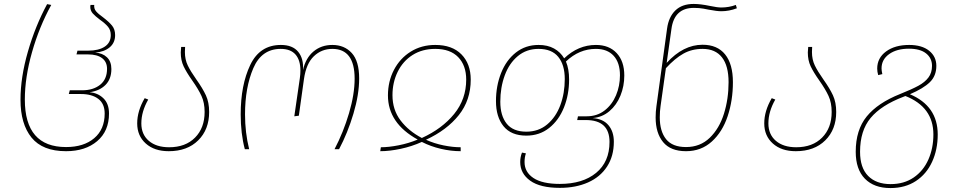

<svg xmlns="http://www.w3.org/2000/svg" viewBox="-20 -757 4875 974"><path d="M84 -251Q84 -365 121.5 -495Q159 -625 219 -736L240 -732Q179 -621 142.5 -492.5Q106 -364 106 -252Q106 -11 315 -11Q405 -11 458 -56Q511 -101 511 -181Q511 -231 478.5 -255.5Q446 -280 391 -280H329L334 -299H397Q453 -299 488 -327Q523 -355 523 -408Q523 -443 498 -462Q473 -481 426 -481H368L373 -500H427Q481 -500 511.5 -520.5Q542 -541 542 -579Q542 -604 528 -621Q514 -638 487 -657Q463 -675 450.5 -689Q438 -703 438 -723L439 -732H458Q456 -713 467.5 -699.5Q479 -686 503 -669Q533 -646 548.5 -627Q564 -608 564 -579Q564 -540 536.5 -517Q509 -494 463 -490Q500 -488 522.5 -466.5Q545 -445 545 -407Q545 -356 515 -326Q485 -296 434 -289Q476 -286 504.5 -258.5Q533 -231 533 -181Q533 -92 473 -41Q413 10 315 10Q196 10 140 -59Q84 -128 84 -251Z M976 -354Q1008 -309 1024.5 -273.5Q1041 -238 1041 -189Q1041 -100 985.5 -45Q930 10 836 10Q763 10 719.5 -29Q676 -68 676 -131Q676 -194 714 -259L732 -252Q697 -191 697 -131Q697 -75 735 -42.5Q773 -10 838 -10Q921 -10 969.5 -59Q1018 -108 1018 -189Q1018 -236 1002 -270.5Q986 -305 955 -349Q926 -390 911.5 -420.5Q897 -451 897 -491Q897 -499 899 -519H919Q918 -510 918 -493Q918 -455 932.5 -425Q947 -395 976 -354Z M1201 -177Q1201 -326 1249.5 -427.5Q1298 -529 1405 -529Q1464 -529 1492.5 -494.5Q1521 -460 1517 -402Q1531 -463 1570.5 -496Q1610 -529 1666 -529Q1727 -529 1764.5 -488Q1802 -447 1802 -359Q1802 -278 1773 -180.5Q1744 -83 1700 0H1677Q1722 -86 1750.5 -182.5Q1779 -279 1779 -358Q1779 -509 1666 -509Q1611 -509 1572 -471.5Q1533 -434 1522 -356L1496 -170L1473 -167L1501 -360Q1504 -381 1504 -399Q1504 -452 1479 -480.5Q1454 -509 1404 -509Q1307 -509 1265 -411Q1223 -313 1223 -177Q1223 -84 1244 0H1222Q1201 -79 1201 -177Z M2368 -353Q2368 -249 2307.5 -173Q2247 -97 2141 -48Q2183 -29 2230 -19.5Q2277 -10 2317 -10V10Q2268 10 2216.5 -2Q2165 -14 2120 -37Q2069 -14 2012.5 -2Q1956 10 1909 10L1912 -10Q1952 -10 2002.5 -20Q2053 -30 2099 -49Q1948 -132 1948 -273Q1948 -344 1978.5 -402.5Q2009 -461 2063.5 -495Q2118 -529 2188 -529Q2274 -529 2321 -481Q2368 -433 2368 -353ZM2120 -57Q2223 -104 2284 -179Q2345 -254 2345 -353Q2345 -425 2304.5 -467Q2264 -509 2188 -509Q2122 -509 2073 -478Q2024 -447 1997.5 -393Q1971 -339 1971 -274Q1971 -200 2012 -146Q2053 -92 2120 -57Z M3094 -38Q3094 35 3059.5 88Q3025 141 2963 168.5Q2901 196 2820 196Q2720 196 2669.5 159.5Q2619 123 2619 65Q2619 40 2628 17L2648 21Q2641 40 2641 65Q2641 116 2686 146Q2731 176 2820 176Q2936 176 3004 120Q3072 64 3072 -37Q3072 -148 2952 -148H2908L2912 -167H2956Q3009 -167 3047 -196.5Q3085 -226 3105 -273.5Q3125 -321 3125 -375Q3125 -439 3093 -474Q3061 -509 3003 -509Q2918 -509 2851 -445Q2867 -407 2867 -354Q2867 -277 2841 -212Q2815 -147 2766 -108Q2717 -69 2650 -69Q2573 -69 2534.5 -116.5Q2496 -164 2496 -244Q2496 -321 2522 -386.5Q2548 -452 2597 -490.5Q2646 -529 2712 -529Q2758 -529 2790.5 -511Q2823 -493 2842 -461Q2913 -529 3003 -529Q3070 -529 3108.5 -487.5Q3147 -446 3147 -374Q3147 -320 3127.5 -272Q3108 -224 3071.5 -193Q3035 -162 2986 -158Q3040 -154 3067 -121.5Q3094 -89 3094 -38ZM2845 -356Q2845 -428 2812 -468.5Q2779 -509 2712 -509Q2651 -509 2607 -472.5Q2563 -436 2540.5 -374.5Q2518 -313 2518 -241Q2518 -170 2550.5 -129.5Q2583 -89 2650 -89Q2712 -89 2756 -126Q2800 -163 2822.5 -223.5Q2845 -284 2845 -356Z M3698 -340Q3698 -248 3671.5 -168Q3645 -88 3591 -39Q3537 10 3460 10Q3382 10 3344 -36Q3306 -82 3306 -161Q3306 -191 3310 -218L3364 -612Q3372 -671 3406 -704Q3440 -737 3499 -737Q3533 -737 3581 -727Q3619 -719 3639 -719Q3678 -719 3713 -732L3718 -715Q3679 -700 3639 -700Q3617 -700 3575 -708Q3571 -709 3549 -713Q3527 -717 3500 -717Q3400 -717 3386 -609L3362 -438Q3446 -530 3544 -530Q3619 -530 3658.5 -481Q3698 -432 3698 -340ZM3676 -340Q3676 -423 3642.5 -466Q3609 -509 3544 -509Q3490 -509 3447 -485Q3404 -461 3358 -411L3331 -219Q3327 -192 3327 -162Q3327 -91 3359 -51Q3391 -11 3460 -11Q3532 -11 3580.5 -58Q3629 -105 3652.5 -180Q3676 -255 3676 -340Z M4157 -354Q4189 -309 4205.5 -273.5Q4222 -238 4222 -189Q4222 -100 4166.5 -45Q4111 10 4017 10Q3944 10 3900.5 -29Q3857 -68 3857 -131Q3857 -194 3895 -259L3913 -252Q3878 -191 3878 -131Q3878 -75 3916 -42.5Q3954 -10 4019 -10Q4102 -10 4150.5 -59Q4199 -108 4199 -189Q4199 -236 4183 -270.5Q4167 -305 4136 -349Q4107 -390 4092.5 -420.5Q4078 -451 4078 -491Q4078 -499 4080 -519H4100Q4099 -510 4099 -493Q4099 -455 4113.5 -425Q4128 -395 4157 -354Z M4737 -75Q4737 2 4708.5 64Q4680 126 4626 161.5Q4572 197 4497 197Q4414 197 4367.5 149.5Q4321 102 4321 13Q4321 -98 4377 -166.5Q4433 -235 4546 -280Q4606 -304 4639 -322Q4672 -340 4690 -364Q4708 -388 4708 -423Q4708 -462 4678 -486Q4648 -510 4591 -510Q4529 -510 4490.5 -482.5Q4452 -455 4452 -410Q4452 -399 4456 -381L4435 -376Q4430 -393 4430 -409Q4430 -463 4475 -496Q4520 -529 4592 -529Q4657 -529 4693.5 -499.5Q4730 -470 4730 -423Q4730 -372 4697 -340Q4664 -308 4596 -279Q4737 -219 4737 -75ZM4715 -75Q4715 -214 4573 -270L4563 -266Q4450 -223 4396.5 -158.5Q4343 -94 4343 13Q4343 94 4384 135.5Q4425 177 4498 177Q4566 177 4615 143.5Q4664 110 4689.5 52.5Q4715 -5 4715 -75Z"/></svg>

Font: FiraGO Thin
Style: Italic
Weight: 100
Italic angle: -8°
Designer: bBox Type GmbH
Foundry: bBox Type GmbH
Version: Version 1.001